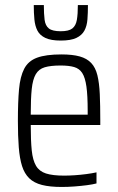

<svg xmlns="http://www.w3.org/2000/svg" viewBox="-20 -734 469 762"><path d="M225 8Q178 8 146.5 0Q115 -8 96 -26.5Q77 -45 67.5 -75Q58 -105 54.5 -149.5Q51 -194 51 -254Q51 -329 55.5 -379.5Q60 -430 76 -461Q92 -492 127 -505Q162 -518 224 -518Q268 -518 296.5 -510Q325 -502 342 -484Q359 -466 366.5 -435.5Q374 -405 376 -360.5Q378 -316 378 -256V-238H102Q102 -176 106 -137Q110 -98 123 -76Q136 -54 162.5 -45.5Q189 -37 234 -37Q254 -37 276.5 -38.5Q299 -40 322 -43Q345 -46 363 -50V-6Q348 -2 325 1Q302 4 276 6Q250 8 225 8ZM328 -259V-294Q328 -355 323 -390.5Q318 -426 306.5 -444Q295 -462 274 -468Q253 -474 221 -474Q181 -474 157.5 -467Q134 -460 122 -439.5Q110 -419 106 -381Q102 -343 102 -279H347ZM221 -573Q182 -573 160 -583.5Q138 -594 128.5 -612.5Q119 -631 116.5 -657Q114 -683 114 -714H154Q154 -679 157 -655.5Q160 -632 174 -621Q188 -610 221 -610Q253 -610 267 -621Q281 -632 285 -655Q289 -678 289 -714H329Q329 -683 327 -657Q325 -631 315 -612.5Q305 -594 283 -583.5Q261 -573 221 -573Z"/></svg>

Font: Saira Condensed Light
Style: Regular
Weight: 300
Width: 3
Designer: Hector Gatti with collaboration of the Omnibus-Type team
Foundry: Omnibus-Type
Version: Version 1.101